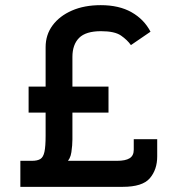

<svg xmlns="http://www.w3.org/2000/svg" viewBox="-20 -725 679 745"><path d="M401 -389V-288H91V-389ZM157 -542Q157 -590 184 -626.5Q211 -663 259 -684Q307 -705 371 -705Q442 -705 490.5 -677.5Q539 -650 564 -602L488 -550Q474 -570 449.5 -587Q425 -604 372 -604Q313 -604 287 -578Q261 -552 261 -504V-205V-184Q261 -162 257 -134.5Q253 -107 236 -93L220 -101H434Q467 -101 483 -111Q499 -121 499 -144V-185H590V-118Q590 -67 561.5 -33.5Q533 0 456 0H59V-101H104Q125 -101 136.5 -108Q148 -115 152.5 -136Q157 -157 157 -198Z"/></svg>

Font: Reem Kufi Fun
Style: Regular
Weight: 400
Designer: Khaled Hosny
Version: Version 1.005